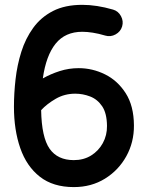

<svg xmlns="http://www.w3.org/2000/svg" viewBox="-20 -718 601 786"><path d="M528.3 -204.6Q528.8 -135.7 497.1 -78.4Q465.3 -21 409.7 13.4Q354 47.9 282.2 47.9Q197.3 47.9 143.1 5.4Q88.9 -37.1 63 -111.6Q37.1 -186 37.1 -280.8Q37.1 -335.4 43.7 -393.8Q50.3 -452.1 67.4 -506.3Q84.5 -560.5 116 -604Q147.5 -647.5 196.8 -672.9Q246.1 -698.2 316.9 -698.2Q375.5 -698.2 442.9 -678.7Q464.4 -672.4 475.3 -651.9Q486.3 -631.3 480 -609.9Q473.6 -588.4 453.1 -577.1Q432.6 -565.9 411.1 -572.3Q383.3 -580.6 359.9 -584.2Q336.4 -587.9 316.9 -587.9Q247.1 -587.9 207.8 -539.3Q168.5 -490.7 155.3 -397Q187 -415 224.4 -427Q261.7 -439 302.2 -439Q358.4 -439 409.9 -413.6Q461.4 -388.2 494.6 -336.4Q527.8 -284.7 528.3 -204.6ZM282.2 -62.5Q322.3 -62.5 352.8 -81.3Q383.3 -100.1 400.9 -132.1Q418.5 -164.1 418 -202.6Q417.5 -254.4 398.2 -283Q378.9 -311.5 349.1 -323Q319.3 -334.5 288.1 -334.5Q244.1 -334.5 208 -313.5Q171.9 -292.5 148.4 -267.1Q150.4 -155.8 183.1 -109.1Q215.8 -62.5 282.2 -62.5Z"/></svg>

Font: Mikhak SemiBold
Style: Regular
Weight: 600
Designer: Amin Abedi
Version: Version 3.3